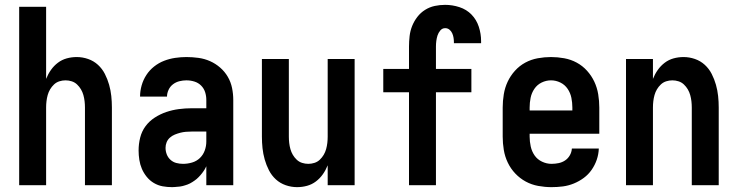

<svg xmlns="http://www.w3.org/2000/svg" viewBox="-20 -763 3040 791"><path d="M59 0V-735H170V-438Q178 -458 190 -475Q202 -492 218.5 -504.5Q235 -517 255 -522.5Q275 -528 296 -528Q320 -528 343 -520Q366 -512 383.5 -496Q401 -480 412 -458.5Q423 -437 429.5 -414Q436 -391 438.5 -367.5Q441 -344 441 -320V0H330V-320Q330 -333 328.5 -346Q327 -359 323.5 -371.5Q320 -384 313.5 -395Q307 -406 297.5 -415Q288 -424 275.5 -428Q263 -432 250 -432Q237 -432 224.5 -428Q212 -424 202.5 -415Q193 -406 186.5 -395Q180 -384 176.5 -371.5Q173 -359 171.5 -346Q170 -333 170 -320V0Z M689 8Q669 8 650 4.5Q631 1 614 -9Q597 -19 584.5 -34.5Q572 -50 564.5 -67.5Q557 -85 554 -104.5Q551 -124 551 -143Q551 -170 557.5 -196Q564 -222 579.5 -243Q595 -264 617.5 -278.5Q640 -293 665 -301.5Q690 -310 716.5 -313.5Q743 -317 769 -317H830V-351Q830 -368 825 -383.5Q820 -399 808.5 -410.5Q797 -422 781 -427Q765 -432 748 -432Q734 -432 719.5 -428.5Q705 -425 693 -416Q681 -407 674.5 -393Q668 -379 668 -365H557Q557 -388 563.5 -411Q570 -434 583 -454Q596 -474 615 -489Q634 -504 656 -512.5Q678 -521 701.5 -524.5Q725 -528 748 -528Q773 -528 798 -524.5Q823 -521 845.5 -511Q868 -501 887 -484.5Q906 -468 918.5 -446.5Q931 -425 936 -400.5Q941 -376 941 -351V0H830V-78Q825 -68 823.5 -65.5Q822 -63 819 -58.5Q816 -54 812.5 -49.5Q809 -45 805.5 -41Q802 -37 798 -33Q794 -29 790 -25.5Q786 -22 781.5 -19Q777 -16 772.5 -13Q768 -10 763 -7.5Q758 -5 753 -3Q748 -1 742.5 0.5Q737 2 732 3.5Q727 5 721.5 5.5Q716 6 710.5 6.5Q705 7 699.5 7.5Q694 8 689 8ZM734 -88Q753 -88 771.5 -93.5Q790 -99 803.5 -112Q817 -125 823.5 -143Q830 -161 830 -180V-221H769Q757 -221 745.5 -220Q734 -219 722.5 -216Q711 -213 700 -208.5Q689 -204 680 -196Q671 -188 666.5 -177Q662 -166 662 -154Q662 -140 667 -127Q672 -114 682.5 -104.5Q693 -95 706.5 -91.5Q720 -88 734 -88Z M1204 8Q1180 8 1157 0Q1134 -8 1116.5 -24Q1099 -40 1088 -61.5Q1077 -83 1070.5 -106Q1064 -129 1061.5 -152.5Q1059 -176 1059 -200V-520H1170V-200Q1170 -187 1171.5 -174Q1173 -161 1176.5 -148.5Q1180 -136 1186.5 -125Q1193 -114 1202.5 -105Q1212 -96 1224.5 -92Q1237 -88 1250 -88Q1263 -88 1275.5 -92Q1288 -96 1297.5 -105Q1307 -114 1313.5 -125Q1320 -136 1323.5 -148.5Q1327 -161 1328.5 -174Q1330 -187 1330 -200V-520H1441V0H1330V-82Q1322 -62 1310 -45Q1298 -28 1281.5 -15.5Q1265 -3 1245 2.5Q1225 8 1204 8Z M1665 0V-383H1559V-479H1665V-571Q1665 -593 1667.5 -614.5Q1670 -636 1678 -656Q1686 -676 1699.5 -693.5Q1713 -711 1731.5 -722.5Q1750 -734 1771 -738.5Q1792 -743 1814 -743Q1844 -743 1873 -733.5Q1902 -724 1922.5 -703Q1943 -682 1952.5 -653Q1962 -624 1962 -594V-585H1850V-589Q1850 -598 1848.5 -607.5Q1847 -617 1843 -626Q1839 -635 1831.5 -641Q1824 -647 1814 -647Q1802 -647 1794 -637.5Q1786 -628 1782.5 -617Q1779 -606 1777.5 -594.5Q1776 -583 1776 -571V-479H1922V-383H1776V0Z M2252 8Q2225 8 2197.5 3Q2170 -2 2146 -15Q2122 -28 2103 -48Q2084 -68 2072 -93Q2060 -118 2055.5 -145.5Q2051 -173 2051 -200V-320Q2051 -347 2055.5 -374.5Q2060 -402 2071.5 -426.5Q2083 -451 2101.5 -471.5Q2120 -492 2144 -505Q2168 -518 2195.5 -523Q2223 -528 2250 -528Q2277 -528 2304.5 -523Q2332 -518 2356 -505Q2380 -492 2398.5 -471.5Q2417 -451 2428.5 -426.5Q2440 -402 2444.5 -374.5Q2449 -347 2449 -320V-212H2162V-200Q2162 -180 2166.5 -159.5Q2171 -139 2182.5 -122.5Q2194 -106 2213 -97Q2232 -88 2252 -88Q2267 -88 2281.5 -91Q2296 -94 2308 -102Q2320 -110 2327.5 -123Q2335 -136 2336 -151H2447Q2446 -127 2438.5 -105Q2431 -83 2417.5 -63.5Q2404 -44 2385 -30Q2366 -16 2344 -7Q2322 2 2299 5Q2276 8 2252 8ZM2162 -308H2338V-320Q2338 -340 2334 -360Q2330 -380 2318.5 -397Q2307 -414 2288.5 -423Q2270 -432 2250 -432Q2230 -432 2211.5 -423Q2193 -414 2181.5 -397Q2170 -380 2166 -360Q2162 -340 2162 -320Z M2559 0V-520H2670V-438Q2678 -458 2690 -475Q2702 -492 2718.5 -504.5Q2735 -517 2755 -522.5Q2775 -528 2796 -528Q2820 -528 2843 -520Q2866 -512 2883.5 -496Q2901 -480 2912 -458.5Q2923 -437 2929.5 -414Q2936 -391 2938.5 -367.5Q2941 -344 2941 -320V0H2830V-320Q2830 -333 2828.5 -346Q2827 -359 2823.5 -371.5Q2820 -384 2813.5 -395Q2807 -406 2797.5 -415Q2788 -424 2775.5 -428Q2763 -432 2750 -432Q2737 -432 2724.5 -428Q2712 -424 2702.5 -415Q2693 -406 2686.5 -395Q2680 -384 2676.5 -371.5Q2673 -359 2671.5 -346Q2670 -333 2670 -320V0Z"/></svg>

Font: Iosevka Curly
Style: Bold
Weight: 700
Monospace: yes
Designer: Belleve Invis
Foundry: Belleve Invis
Version: Version 22.1.2; ttfautohint (v1.8.4)